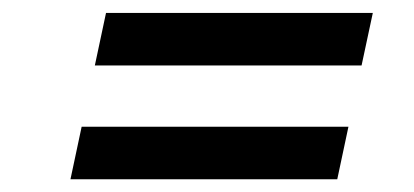

<svg xmlns="http://www.w3.org/2000/svg" viewBox="-20 -503 640 297"><path d="M89 -225.7 106.3 -307H519L501.7 -225.7ZM126.7 -401.7 144 -483H556.7L539.3 -401.7Z"/></svg>

Font: Red Hat Display VF
Style: Italic
Weight: 300
Italic angle: -12°
Designer: Pentagram, MCKL
Foundry: Pentagram, MCKL
Version: Version 1.010